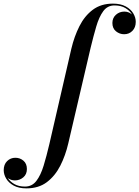

<svg xmlns="http://www.w3.org/2000/svg" viewBox="-222 -780 769 1060"><path d="M155 11.5Q139.5 78.5 110.8 135Q82 191.5 36.5 225.8Q-9 260 -76 260Q-118 260 -146 244.8Q-174 229.5 -187.8 206.2Q-201.5 183 -201.5 159.5Q-201.5 128 -182.8 109.5Q-164 91 -137 91Q-111.5 91 -92.5 107.2Q-73.5 123.5 -73.5 153Q-73.5 182.5 -93.5 199.2Q-113.5 216 -140 216Q-161.5 216 -179 203Q-166.5 222.5 -142.8 236.2Q-119 250 -84 250Q-45 250 -21 218.5Q3 187 19 134.2Q35 81.5 50 17.5L172 -511.5Q188 -579 216.5 -635.5Q245 -692 290.2 -726Q335.5 -760 401.5 -760Q443.5 -760 471.8 -744.8Q500 -729.5 513.8 -706.2Q527.5 -683 527.5 -659.5Q527.5 -628.5 509.2 -609.8Q491 -591 463.5 -591Q438.5 -591 418.5 -607Q398.5 -623 398.5 -653Q398.5 -681 418 -698.5Q437.5 -716 464.5 -716Q488 -716 506.5 -700.5Q495 -720.5 470.8 -735.2Q446.5 -750 410 -750Q371.5 -750 348.2 -718.5Q325 -687 309.5 -634Q294 -581 278.5 -517Z"/></svg>

Font: Bodoni* 24pt Medium
Style: Italic
Weight: 500
Italic angle: -13°
Version: Version 2.3